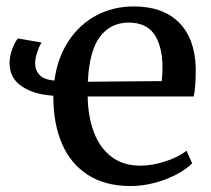

<svg xmlns="http://www.w3.org/2000/svg" viewBox="-20 -582 673 612"><path d="M597.5 -274.5H259.5Q260.5 -209.5 279.5 -159.8Q298.5 -110 335.8 -82Q373 -54 426.5 -54Q466 -54 508.2 -68Q550.5 -82 574.5 -101.5L592.5 -61.5Q574.5 -43 543 -26.2Q511.5 -9.5 473 0.8Q434.5 11 396 11Q315.5 11 260.2 -24.5Q205 -60 177.5 -124Q150 -188 150 -273V-277Q88.5 -280.5 49.5 -306.8Q10.5 -333 10.5 -380.5Q10.5 -402.5 18.8 -425Q27 -447.5 37 -459.5L112.5 -446.5Q105 -435 98.5 -415Q92 -395 92 -380Q92 -358 106.2 -343Q120.5 -328 153.5 -325Q163 -397 198 -450.5Q233 -504 287 -532.8Q341 -561.5 406.5 -561.5Q499 -561.5 550.2 -510.5Q601.5 -459.5 604 -364.5Q604 -302.5 597.5 -274.5ZM495.5 -323.5Q498 -347 498 -368Q497.5 -435 471.8 -472.5Q446 -510 390.5 -510Q332.5 -510 298.5 -464.8Q264.5 -419.5 260 -321.5Z"/></svg>

Font: Merriweather 12pt
Style: Regular
Weight: 400
Designer: Eben Sorkin
Foundry: Eben Sorkin
Version: Version 2.100